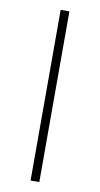

<svg xmlns="http://www.w3.org/2000/svg" viewBox="-86 -782 428 822"><g transform="rotate(10 128.5 -371.0)"><path d="M147 0V-742H109V0Z"/></g></svg>

Font: Montserrat-Alt1 ExtLt
Style: Regular
Weight: 200
Designer: Differentunic
Foundry: Differentunic
Version: Version 7.222